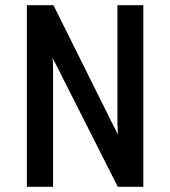

<svg xmlns="http://www.w3.org/2000/svg" viewBox="-20 -720 656 740"><path d="M83.5 0V-700H186L412 -246Q416 -238.5 423 -225Q430 -211.5 434.5 -202Q434 -215.5 433.2 -226.8Q432.5 -238 432.5 -246.5V-700H532.5V0H434L205 -453Q201 -461.5 193.8 -475Q186.5 -488.5 182 -497.5Q184 -486.5 184.2 -474.5Q184.5 -462.5 184.5 -453.5V0Z"/></svg>

Font: Overpass Mono Light SemiBold
Style: Regular
Weight: 600
Monospace: yes
Version: Version 4.000